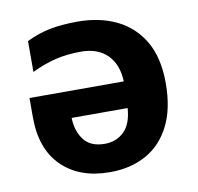

<svg xmlns="http://www.w3.org/2000/svg" viewBox="-68 -626 727 706"><g transform="rotate(-10 295.5 -273.0)"><path d="M266 -556Q348 -556 411 -525.5Q474 -495 510 -433.5Q546 -372 546 -277Q546 -182 513.5 -118Q481 -54 423 -22Q365 10 288 10Q175 10 109 -54.5Q43 -119 43 -238V-310H395Q393 -373 357.5 -409Q322 -445 259 -445Q206 -445 163 -434.5Q120 -424 74 -402V-517Q114 -537 158.5 -546.5Q203 -556 266 -556ZM392 -211H183Q184 -162 209 -129Q234 -96 287 -96Q330 -96 359 -124Q388 -152 392 -211Z"/></g></svg>

Font: BC Sans
Style: Bold
Weight: 700
Designer: Monotype Design Team
Province of B.C.
Foundry: Monotype Imaging Inc.
Version: Version 2.000;GOOG;noto-source:20170915:90ef993387c0